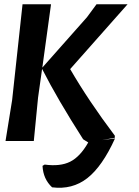

<svg xmlns="http://www.w3.org/2000/svg" viewBox="-20 -663 654 903"><path d="M6 0 37 -192 86 -643H220L179 -345L389 -582L434 -643H580L310 -338Q397 -188 520 -25V-15L460 -4L521 -12Q461 120 390.5 175Q320 230 225 218Q183 179 180 117L190 111Q263 121 310 97.5Q357 74 395 7L371 -8Q250 -197 179 -337L178 -339L159 -204L139 0Z"/></svg>

Font: Alegreya Sans SC
Style: Bold Italic
Weight: 700
Italic angle: -7°
Designer: Juan Pablo del Peral
Foundry: Huerta Tipografica
Version: Version 2.007